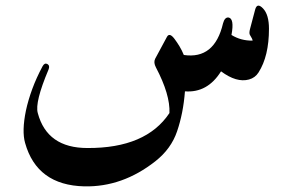

<svg xmlns="http://www.w3.org/2000/svg" viewBox="-20 -416 1032 681"><path d="M885 -382Q892 -408 913 -386Q934 -364 934 -314Q934 -217 897 -159Q885 -140 863 -134Q819 -122 764 -163Q716 -86 636 -92Q633 -53 626 -17.5Q619 18 608 50Q587 112 531 156Q414 248 279 245Q111 241 69 91Q57 49 72 -24Q80 -61 94.5 -100.5Q109 -140 131 -181Q138 -194 148 -189Q158 -183 152 -169Q103 -53 114 -15Q147 109 290 109Q498 110 581 -15Q584 -80 533 -177Q524 -194 530 -207L572 -285Q581 -302 599 -278Q608 -266 616.5 -252Q625 -238 632 -221Q741 -205 771 -333Q777 -355 790 -354Q812 -351 801 -292Q835 -271 876 -272Q876 -277 866 -293Q863 -299 867 -314Z"/></svg>

Font: Amiri
Style: Bold
Weight: 700
Designer: Khaled Hosny
Version: Version 0.113